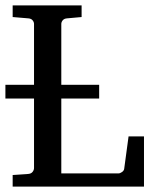

<svg xmlns="http://www.w3.org/2000/svg" viewBox="-20 -691 571 711"><path d="M26.9 0V-43L85 -46.9Q95.7 -47.9 100.8 -54.7Q106 -61.5 106 -68.8V-326.2H0V-377H106V-602.1Q106 -609.4 100.8 -615.7Q95.7 -622.1 85 -623L26.9 -627.9V-670.9H282.2V-627.9L228 -623Q217.3 -622.1 212.2 -615.7Q207 -609.4 207 -602.1V-377H347.2V-326.2H207V-48.8H418Q424.8 -48.8 431.9 -54Q439 -59.1 439.9 -65.9L456.1 -186H513.2V0Z"/></svg>

Font: Charis SIL
Style: Regular
Weight: 400
Foundry: SIL International
Version: Version 4.112